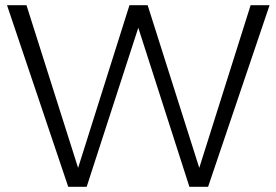

<svg xmlns="http://www.w3.org/2000/svg" viewBox="-20 -720 1065 740"><path d="M946 -700H1019L782 0H710L513 -613L314 0H243L7 -700H82L281 -73L479 -700H549L748 -73Z"/></svg>

Font: Gontserrat Light
Style: Regular
Weight: 300
Designer: Julieta Ulanovsky
Foundry: Julieta Ulanovsky
Version: Version 6.001